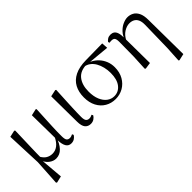

<svg xmlns="http://www.w3.org/2000/svg" viewBox="27 -1216 2107 2107"><g transform="rotate(-45 1081.0 -162.0)"><path d="M98.1 199.8 116.1 -100.8 99.5 -510.9 176.5 -528 185.9 -521.8Q183.7 -440.4 181.7 -378.9Q179.7 -317.5 178.3 -269.3Q176.9 -221.2 176 -181.2Q175.1 -141.2 175.1 -101.7L161.7 -82.8L184.7 188.8L108.5 206.6ZM523.5 14.6Q482.5 14.6 461.8 -19.3Q441.1 -53.3 439.2 -125.3V-128.5L434 -510.9L510.3 -528L518.1 -521.8Q513.7 -435.6 510.7 -372.5Q507.7 -309.5 505.4 -263.6Q503.1 -217.8 502.7 -183.5Q502.3 -149.2 502.3 -119.2Q502.3 -70.5 515 -54.7Q527.7 -38.9 552.7 -38.9Q567.1 -38.9 577.8 -43.1Q588.4 -47.3 598 -52L606.1 -33.6Q594.2 -13.7 573.1 0.5Q552 14.6 523.5 14.6ZM287.6 14.6Q245.3 14.6 206.7 -15.3Q168.1 -45.3 150.7 -96.8H148.5L167.8 -136.8Q193.6 -89.2 225.8 -70.5Q258.1 -51.8 296.3 -51.8Q341.9 -51.8 378.6 -79.9Q415.3 -108 444 -167.6L456.6 -155.4H454.2Q430.3 -74.8 387.9 -30.1Q345.5 14.6 287.6 14.6Z M825.8 14.4Q784.3 14.4 759.7 -14.5Q735.2 -43.4 734.8 -111.9L730.9 -507.9L811 -525L819.8 -518.8Q815.3 -430.3 812.2 -367.2Q809.1 -304.2 807.1 -259Q805.1 -213.9 804.2 -180.2Q803.3 -146.5 803.3 -117.6Q803.3 -70.5 817.4 -54.8Q831.4 -39.1 855 -39.1Q869.8 -39.1 880.5 -43.2Q891.3 -47.3 900.9 -52L909.8 -34.8Q900.5 -16.9 878.5 -1.3Q856.5 14.4 825.8 14.4Z M1211 14.6Q1144.2 14.6 1090.5 -16.8Q1036.8 -48.2 1006.1 -106.9Q975.5 -165.5 975.5 -245.6Q975.5 -328.5 1008 -389.2Q1040.6 -450 1108.2 -483.8Q1175.9 -517.6 1279.8 -519L1537.1 -522.7L1541.8 -450L1275.1 -475.1L1258.2 -481Q1155.5 -480.5 1106.4 -419.1Q1057.4 -357.7 1057.4 -254.5Q1057.4 -179.9 1079.6 -126.9Q1101.9 -73.9 1139.2 -46.1Q1176.6 -18.2 1222.4 -18.2Q1289.4 -18.2 1332 -72.6Q1374.6 -127 1374.6 -227.7Q1374.6 -274.5 1364 -318.2Q1353.4 -361.8 1333.1 -397.3Q1312.7 -432.7 1282 -455.4Q1251.4 -478.1 1210.6 -483L1224 -492Q1271.9 -487.6 1313.2 -466.6Q1354.5 -445.6 1385.2 -411.9Q1415.9 -378.2 1433.3 -334.6Q1450.7 -291.1 1450.7 -240.9Q1450.7 -162.3 1417.7 -104.9Q1384.8 -47.5 1330.5 -16.4Q1276.2 14.6 1211 14.6Z M1670.8 3.5 1679.6 -177.6 1682.2 -402.8Q1682.2 -443.1 1670.8 -458.2Q1659.4 -473.4 1632.3 -473.4Q1624.5 -473.4 1616.8 -472.9Q1609.1 -472.4 1600.3 -470.4L1593.5 -487.8Q1604 -503.4 1622.9 -515.4Q1641.8 -527.4 1668.2 -527.4Q1694.1 -527.4 1712.8 -515.5Q1731.4 -503.6 1741.6 -474.1Q1751.8 -444.6 1752 -389.8V-385.8L1755.6 0L1679.6 11.1ZM1996.8 201.4 2007.1 15.9 2014.3 -330.8Q2015.5 -380.7 2001.8 -410.8Q1988 -440.8 1962.7 -454.5Q1937.3 -468.2 1903.2 -468.2Q1861.8 -468.2 1817.4 -440.4Q1773.1 -412.7 1746.1 -356.3L1735.9 -366.7H1738.1Q1754.4 -422.5 1788.8 -459Q1823.1 -495.5 1863.3 -513Q1903.4 -530.6 1935.3 -530.6Q1972.7 -530.6 2005.1 -513.5Q2037.5 -496.4 2058.1 -455.9Q2078.6 -415.3 2078.6 -345.2L2083.9 189.8L2005.8 207.4Z"/></g></svg>

Font: Noto Serif SC
Style: Regular
Weight: 200
Designer: Ryoko NISHIZUKA 西塚涼子 (kana & ideographs); Frank Grießhammer (Latin, Greek & Cyrillic); Wenlong ZHANG 张文龙 (bopomofo); San
Foundry: Adobe
Version: Version 2.001;hotconv 1.1.0;makeotfexe 2.6.0